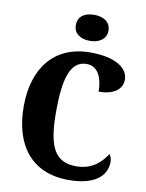

<svg xmlns="http://www.w3.org/2000/svg" viewBox="-101 -1008 827 1089"><g transform="rotate(10 313.0 -464.0)"><path d="M353 -788C403 -788 447 -813 447 -863C447 -915 403 -938 353 -938C300 -938 259 -915 259 -863C259 -813 300 -788 353 -788ZM370 10C548 10 588 -73 588 -131C588 -146 583 -166 574 -175C545 -130 495 -74 400 -74C277 -74 234 -156 234 -358C234 -547 263 -656 359 -656C430 -656 452 -580 452 -513C544 -513 587 -554 587 -606C587 -671 515 -724 369 -724C158 -724 48 -575 48 -358C48 -137 155 10 370 10Z"/></g></svg>

Font: Noto Serif Bengali Condensed Black
Style: Regular
Weight: 900
Width: 3
Designer: Juan Bruce, Universal Thirst, Indian Type Foundry and the Monotype Design Team.
Foundry: Monotype Imaging Inc.
Version: Version 2.003